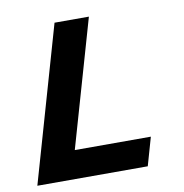

<svg xmlns="http://www.w3.org/2000/svg" viewBox="-75 -727 765 798"><g transform="rotate(-10 307.0 -327.5)"><path d="M19 0 207 -655H352L198 -119H519L485 0Z"/></g></svg>

Font: Intel One Mono
Style: Bold Italic
Weight: 700
Italic angle: -16°
Monospace: yes
Designer: Fred Shallcrass
Foundry: Frere-Jones Type LLC
Version: Version 1.400;hotconv 1.1.0;makeotfexe 2.6.0;FJTRelease1.4